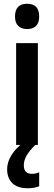

<svg xmlns="http://www.w3.org/2000/svg" viewBox="-20 -773 288 1024"><path d="M125 -753Q189 -753 189 -685Q189 -651 172 -634.5Q155 -618 125 -618Q95 -618 77.5 -634.5Q60 -651 60 -685Q60 -753 125 -753ZM182 -543V0H66V-543ZM107 109Q107 154 150 154Q163 154 172.5 151.5Q182 149 189 146V220Q178 225 163 228Q148 231 128 231Q74 231 46 204Q18 177 18 129Q18 91 42 53Q66 15 108 -15L168 0Q135 33 121 58Q107 83 107 109Z"/></svg>

Font: Noto Sans Myanmar Condensed SemiBold
Style: Regular
Weight: 600
Width: 3
Designer: Monotype Design Team
Foundry: Monotype Imaging Inc.
Version: Version 2.107; ttfautohint (v1.8.4.7-5d5b)